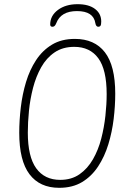

<svg xmlns="http://www.w3.org/2000/svg" viewBox="-20 -892 624 918"><path d="M263 6Q170 6 121 -59Q72 -124 72 -257Q72 -316 79.5 -379Q87 -442 104.5 -500Q122 -558 152.5 -604.5Q183 -651 228.5 -678.5Q274 -706 338 -706Q432 -706 481.5 -642Q531 -578 531 -444Q531 -386 523.5 -323.5Q516 -261 498 -202Q480 -143 449 -96Q418 -49 372.5 -21.5Q327 6 263 6ZM268 -32Q322 -32 360.5 -59Q399 -86 424.5 -130.5Q450 -175 464 -229Q478 -283 484 -338.5Q490 -394 490 -442Q490 -559 450 -613.5Q410 -668 335 -668Q280 -668 241 -641.5Q202 -615 177 -570.5Q152 -526 138 -472Q124 -418 118.5 -362.5Q113 -307 113 -258Q113 -143 153 -87.5Q193 -32 268 -32ZM231 -764Q220 -764 220 -775Q220 -817 257 -844.5Q294 -872 351 -872Q404 -872 434 -849.5Q464 -827 464 -789Q464 -774 460.5 -769Q457 -764 450 -764Q439 -764 436 -781Q427 -839 348 -839Q271 -839 249 -781Q245 -771 240.5 -767.5Q236 -764 231 -764Z"/></svg>

Font: Asap Condensed Condensed Thin
Style: Italic
Weight: 100
Width: 3
Italic angle: -6°
Designer: Pablo Cosgaya
Foundry: Omnibus-Type
Version: Version 3.001; ttfautohint (v1.8.4.7-5d5b)